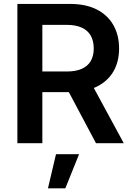

<svg xmlns="http://www.w3.org/2000/svg" viewBox="-20 -748 691 1003"><path d="M70.8 0V-727.5H345.2Q428.2 -727.5 485.4 -698.5Q542.5 -669.4 572.3 -616.9Q602.1 -564.5 602.1 -494.6Q602.1 -424.8 571.8 -373.5Q541.5 -322.3 483.6 -294.4Q425.8 -266.6 341.8 -266.6H147V-374.5H328.1Q376.5 -374.5 407.7 -388.7Q439 -402.8 454.3 -429.7Q469.7 -456.5 469.7 -494.6Q469.7 -533.7 454.3 -561.3Q439 -588.9 407.5 -603.5Q376 -618.2 327.1 -618.2H201.2V0ZM481.4 0 306.2 -329.6H447.8L626.5 0ZM230.5 235.8 272.5 57.6H393.1L321.3 235.8Z"/></svg>

Font: Inter 17pt SemiBold
Style: Regular
Weight: 600
Version: Version 4.001;git-66647c0bb